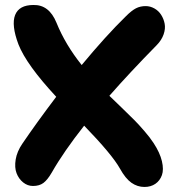

<svg xmlns="http://www.w3.org/2000/svg" viewBox="-20 -720 705 762"><path d="M110.8 18.1Q89.4 18.1 71.8 3.9Q54.2 -10.3 45.7 -32.7Q37.1 -55.2 42.2 -86.9Q47.4 -118.7 68.8 -149.9Q123.5 -230.5 203.1 -335.9Q85 -462.9 53.2 -543.9Q24.4 -620.6 40 -660.4Q55.7 -700.2 112.8 -700.2Q174.8 -701.7 204.1 -629.9Q239.3 -543 304.2 -461.9Q400.4 -578.1 480 -655.8Q502.4 -678.2 519.5 -687Q536.6 -695.8 558.1 -695.8Q576.2 -695.8 592.8 -686.5Q609.4 -677.2 619.6 -661.1Q629.9 -645 633.5 -625.7Q637.2 -606.4 629.4 -583.7Q621.6 -561 602.1 -541Q495.1 -432.1 414.1 -339.8Q427.2 -327.1 463.1 -292.5Q499 -257.8 514.9 -241.7Q530.8 -225.6 553.2 -199.7Q575.7 -173.8 589.8 -151.9Q614.7 -113.8 622.6 -80.3Q630.4 -46.9 622.6 -24.9Q614.7 -2.9 596.7 9.5Q578.6 22 553.2 22Q525.4 22 501.7 5.4Q478 -11.2 456.1 -50.8Q424.8 -106.9 314 -221.2Q232.4 -117.7 186 -36.1Q168.5 -5.9 152.3 6.1Q136.2 18.1 110.8 18.1Z"/></svg>

Font: Shantell Sans Bouncy
Style: Bold
Weight: 700
Designer: Stephen Nixon, Anya Danilova, Shantell Martin
Foundry: Arrow Type
Version: Version 1.006;[9816181b4]